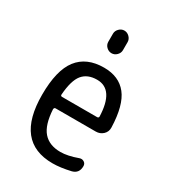

<svg xmlns="http://www.w3.org/2000/svg" viewBox="-181 -842 863 954"><g transform="rotate(30 250.0 -365.0)"><path d="M254.9 -460.9Q200.2 -460.9 171.9 -426.3Q143.6 -391.6 137.7 -307.6Q137.7 -299.8 146.5 -299.8H346.7Q355.5 -299.8 356.4 -307.6Q351.6 -460.9 254.9 -460.9ZM269.5 9.8Q54.7 9.8 54.7 -259.8Q54.7 -400.4 105 -465.3Q155.3 -530.3 254.9 -530.3Q340.8 -530.3 385.7 -473.6Q430.7 -417 434.6 -291Q435.5 -266.6 418.5 -250.5Q401.4 -234.4 377 -234.4H146.5Q138.7 -234.4 137.7 -224.6Q142.6 -136.7 176.8 -97.7Q210.9 -58.6 275.4 -58.6Q316.4 -58.6 373 -79.1Q386.7 -84 398.4 -76.7Q410.2 -69.3 410.2 -54.7Q410.2 -13.7 373 -3.9Q314.5 9.8 269.5 9.8ZM208 -698.2Q208 -714.8 220.7 -727.5Q233.4 -740.2 250 -740.2Q266.6 -740.2 279.3 -727.5Q292 -714.8 292 -698.2V-652.3Q292 -635.7 279.3 -623Q266.6 -610.4 250 -610.4Q233.4 -610.4 220.7 -622.6Q208 -634.8 208 -652.3Z"/></g></svg>

Font: Rounded Mgen+ 1m regular
Style: Regular
Weight: 400
Designer: [Source Han Sans]
Ryoko NISHIZUKA  (kana & ideographs); Paul D. Hunt (Latin, Greek & Cyrillic); Wenlong ZHANG  (bopomofo
Version: Version 1.059.20150602